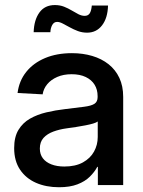

<svg xmlns="http://www.w3.org/2000/svg" viewBox="-20 -746 578 774"><path d="M217.8 8.8Q166 8.8 125.2 -9Q84.5 -26.9 60.8 -62Q37.1 -97.2 37.1 -148.9Q37.1 -193.8 54.4 -222.4Q71.8 -251 100.8 -267.6Q129.9 -284.2 166.7 -293Q203.6 -301.8 242.7 -306.2Q291 -312 319.6 -315.7Q348.1 -319.3 360.8 -327.6Q373.5 -335.9 373.5 -354.5V-358.4Q373.5 -384.8 361.3 -404.5Q349.1 -424.3 325.7 -435.5Q302.2 -446.8 269 -446.8Q235.8 -446.8 210.7 -435.8Q185.5 -424.8 170.4 -406.5Q155.3 -388.2 151.9 -365.7L50.8 -371.1Q57.1 -420.4 85.9 -456.3Q114.7 -492.2 161.9 -512Q209 -531.7 270 -531.7Q314 -531.7 351.8 -520.5Q389.6 -509.3 417.7 -487.1Q445.8 -464.8 461.2 -431.9Q476.6 -398.9 476.6 -355.5V0H374.5V-73.2H372.1Q361.3 -52.7 342 -33.7Q322.8 -14.6 292.2 -2.9Q261.7 8.8 217.8 8.8ZM239.3 -74.7Q284.2 -74.7 314.2 -91.3Q344.2 -107.9 359.1 -135Q374 -162.1 374 -193.8V-256.3Q368.7 -252 355.5 -248Q342.3 -244.1 324.5 -240.7Q306.6 -237.3 286.9 -234.1Q267.1 -231 248 -228.5Q219.7 -224.6 195.1 -215.6Q170.4 -206.5 155.5 -190.2Q140.6 -173.8 140.6 -147Q140.6 -124 152.8 -107.9Q165 -91.8 187.3 -83.3Q209.5 -74.7 239.3 -74.7ZM331.1 -614.3Q311.5 -614.3 293.9 -620.8Q276.4 -627.4 261 -636Q245.6 -644.5 232.9 -651.1Q220.2 -657.7 210.4 -657.7Q197.3 -657.7 190.4 -645Q183.6 -632.3 183.1 -616.2H115.7Q117.2 -665.5 138.9 -695.6Q160.6 -725.6 201.2 -725.6Q221.7 -725.6 238.3 -719Q254.9 -712.4 269 -703.9Q283.2 -695.3 296.1 -688.7Q309.1 -682.1 321.3 -682.1Q335 -682.1 341.6 -692.1Q348.1 -702.1 350.1 -723.6H415.5Q414.1 -673.3 391.4 -643.8Q368.7 -614.3 331.1 -614.3Z"/></svg>

Font: Inter 28pt Medium
Style: Regular
Weight: 500
Designer: Rasmus Andersson
Foundry: rsms
Version: Version 4.001;git-66647c0bb